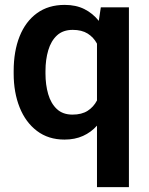

<svg xmlns="http://www.w3.org/2000/svg" viewBox="-20 -558 605 781"><path d="M35.6 -258.8V-269Q35.6 -349.6 59.8 -410.2Q84 -470.7 130.4 -504.4Q176.8 -538.1 243.2 -538.1Q289.1 -538.1 323.2 -521Q357.4 -503.9 381.8 -473.1L390.1 -528.3H504.4V203.1H374.5V-46.9Q350.6 -20 317.6 -5.1Q284.7 9.8 242.2 9.8Q176.8 9.8 130.4 -25.4Q84 -60.5 59.8 -121.3Q35.6 -182.1 35.6 -258.8ZM165 -269V-258.8Q165 -213.4 176 -175.3Q187 -137.2 211.2 -114.5Q235.4 -91.8 274.9 -91.8Q312.5 -91.8 336.7 -107.4Q360.8 -123 374.5 -149.4V-380.4Q360.8 -406.2 336.7 -421.4Q312.5 -436.5 275.9 -436.5Q236.3 -436.5 211.9 -414.1Q187.5 -391.6 176.3 -353.5Q165 -315.4 165 -269Z"/></svg>

Font: Vazirmatn UI SemiBold
Style: Regular
Weight: 600
Designer: Saber Rastikerdar
Foundry: Saber Rastikerdar
Version: Version 33.003